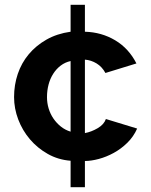

<svg xmlns="http://www.w3.org/2000/svg" viewBox="-20 -665 632 805"><path d="M276 120V9Q224 5 180.5 -19.5Q137 -44 105.5 -81Q74 -118 56.5 -164Q39 -210 39 -258Q39 -309 54.5 -355Q70 -401 100.5 -437.5Q131 -474 175 -499Q219 -524 276 -532V-645H336V-532Q406 -530 463 -496Q520 -462 552 -399L422 -359Q408 -385 385 -399Q362 -413 336 -415V-107Q363 -112 389.5 -127.5Q416 -143 424 -166L555 -126Q540 -92 514 -66.5Q488 -41 457 -24Q426 -7 394 1.5Q362 10 336 10V120ZM177 -258Q177 -233 184 -210Q191 -187 204 -168Q217 -149 235 -134.5Q253 -120 276 -113V-409Q253 -404 234.5 -390Q216 -376 203 -355.5Q190 -335 183.5 -310Q177 -285 177 -258Z"/></svg>

Font: PTCRaleway
Style: Bold
Weight: 700
Designer: Matt McInerney, Pablo Impallari, Rodrigo Fuenzalida
Foundry: Matt McInerney, Pablo Impallari, Rodrigo Fuenzalida
Version: Version 3.000g; ttfautohint (v1.5) -l 8 -r 28 -G 28 -x 14 -D